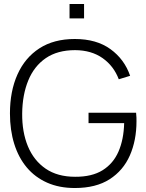

<svg xmlns="http://www.w3.org/2000/svg" viewBox="-20 -930 736 965"><path d="M329.5 -837.5V-910H402.5V-837.5ZM356 15Q277.5 15 216.8 -12Q156 -39 114.5 -88.5Q73 -138 51.5 -207Q30 -276 30 -360Q30 -471.5 67.8 -555.8Q105.5 -640 178 -687Q250.5 -734 356 -734Q465 -734 535.2 -683Q605.5 -632 634 -549L577 -531.5Q552 -598 495.8 -637.8Q439.5 -677.5 357.5 -678Q269 -678 210.2 -637.8Q151.5 -597.5 122 -525.5Q92.5 -453.5 91.5 -360Q90.5 -266.5 120.2 -194.8Q150 -123 209.5 -82.2Q269 -41.5 357.5 -41.5Q442 -41 495.8 -74.5Q549.5 -108 575.8 -168.8Q602 -229.5 604 -311H425V-363.5H664Q665.5 -351 665.8 -339Q666 -327 666 -320.5Q666 -225 632.8 -149Q599.5 -73 530.8 -29Q462 15 356 15Z"/></svg>

Font: Manrope ExtraLight Light
Style: Regular
Weight: 300
Version: Version 4.504